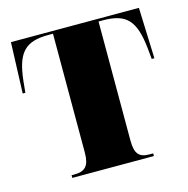

<svg xmlns="http://www.w3.org/2000/svg" viewBox="-85 -618 685 700"><g transform="rotate(-15 257.5 -268.0)"><path d="M104 0H412V-10H398C359 -10 344 -27 344 -77V-526H361C449 -526 481 -492 492 -384L496 -344H506L499 -536H16L9 -344H19L23 -384C34 -492 66 -526 155 -526H172V-77C172 -27 155 -10 114 -10H104Z"/></g></svg>

Font: Noto Serif Display Condensed Black
Style: Regular
Weight: 900
Width: 3
Designer: Monotype Design Team
Foundry: Monotype Imaging Inc.
Version: Version 2.009